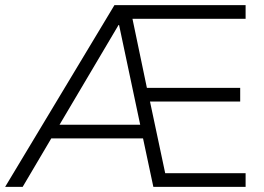

<svg xmlns="http://www.w3.org/2000/svg" viewBox="-27 -725 1023 745"><path d="M-7 0 417 -705H926V-652H487L543 -384H905V-331H555L614 -53H926V0H568L528 -188H172L61 0ZM433 -628 204 -241H517L435 -628Z"/></svg>

Font: Nunito Sans Light
Style: Regular
Weight: 300
Designer: Vernon Adams
Foundry: Vernon Adams
Version: Version 3.101; ttfautohint (v1.8.4.7-5d5b);gftools[0.9.27]